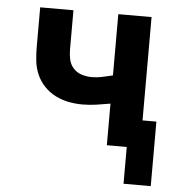

<svg xmlns="http://www.w3.org/2000/svg" viewBox="-50 -567 699 759"><g transform="rotate(5 300.0 -187.0)"><path d="M468 146V0H389V-165Q361 -160 333.5 -156Q306 -152 278 -152Q250 -152 222.5 -157.5Q195 -163 170.5 -175.5Q146 -188 126.5 -208.5Q107 -229 96 -254.5Q85 -280 82 -308Q79 -336 79 -363V-520H211V-363Q211 -343 215.5 -323.5Q220 -304 233.5 -289.5Q247 -275 266.5 -269Q286 -263 306 -263Q327 -263 347.5 -267.5Q368 -272 389 -277V-520H521V-110H576V146Z"/></g></svg>

Font: Iosevka Custom XBdEx
Style: Regular
Weight: 800
Width: 7
Monospace: yes
Designer: Belleve Invis
Foundry: Belleve Invis
Version: Version 11.2.4; ttfautohint (v1.8.4)